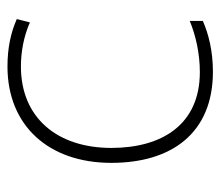

<svg xmlns="http://www.w3.org/2000/svg" viewBox="-58 -522 590 514"><g transform="rotate(-90 237.0 -265.0)"><path d="M302 10C358 10 404 -2 438 -17V-52C399 -36 351 -25 301 -25C160 -25 98 -127 98 -262C98 -407 179 -504 316 -504C354 -504 395 -497 434 -480L443 -515C407 -531 366 -540 316 -540C158 -540 58 -430 58 -262C58 -100 138 10 302 10Z"/></g></svg>

Font: Noto Sans Cherokee ExtraLight
Style: Regular
Weight: 200
Designer: Monotype Design Team
Foundry: Monotype Imaging Inc.
Version: Version 2.001